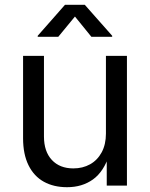

<svg xmlns="http://www.w3.org/2000/svg" viewBox="-20 -781 631 808"><path d="M77.1 -199.2V-545.9H165V-206.5Q165 -143.6 198.2 -107.9Q231.4 -72.3 288.6 -72.3Q328.1 -72.3 359.1 -89.6Q390.1 -106.9 408 -140.1Q425.8 -173.3 425.8 -218.8V-545.9H514.2V0H429.2V-132.3H440.9Q417 -58.6 371.3 -25.9Q325.7 6.8 262.2 6.8Q206.1 6.8 164.6 -16.1Q123 -39.1 100.1 -85.4Q77.1 -131.8 77.1 -199.2ZM138.7 -626V-630.4L253.4 -760.7H336.9L452.1 -630.4V-626H364.7L295.4 -711.4L225.1 -626Z"/></svg>

Font: Inter RS Variable
Style: Regular
Weight: 400
Designer: Rasmus Andersson (customised by Maria Ramos and Noel Pretorius)
Foundry: rsms
Version: Version 3.001;Glyphs 3.2.3 (3260)